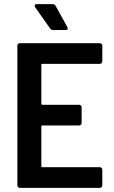

<svg xmlns="http://www.w3.org/2000/svg" viewBox="-20 -909 553 929"><path d="M463 -600H185Q180 -600 180 -595V-407Q180 -402 185 -402H363Q368 -402 371.5 -398.5Q375 -395 375 -390V-314Q375 -309 371.5 -305.5Q368 -302 363 -302H185Q180 -302 180 -297V-105Q180 -100 185 -100H463Q468 -100 471.5 -96.5Q475 -93 475 -88V-12Q475 -7 471.5 -3.5Q468 0 463 0H76Q71 0 67.5 -3.5Q64 -7 64 -12V-688Q64 -693 67.5 -696.5Q71 -700 76 -700H463Q468 -700 471.5 -696.5Q475 -693 475 -688V-612Q475 -607 471.5 -603.5Q468 -600 463 -600ZM308 -772Q308 -764 298 -764H236Q227 -764 222 -772L150 -874Q148 -877 148 -881Q148 -889 158 -889H234Q244 -889 249 -881L306 -778Q308 -774 308 -772Z"/></svg>

Font: Barlow Semi Condensed SemiBold
Style: Regular
Weight: 600
Width: 4
Designer: Jeremy Tribby
Foundry: Tribby Type
Version: Version 1.408